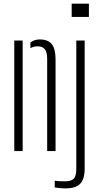

<svg xmlns="http://www.w3.org/2000/svg" viewBox="-20 -820 560 1042"><path d="M236 0V-502Q235.5 -538 223 -553.2Q210.5 -568.5 183 -568.5Q162.5 -568.5 145 -558.5V-589Q166 -606 196 -606Q239.5 -606 260.2 -581.5Q281 -557 281.5 -500V0ZM57.5 0V-600H103V0ZM369 -728V-800H462.5V-728ZM334 202.5Q321.5 202.5 305 201Q288.5 199.5 277 197.5V160.5Q288 162.5 302.5 163.2Q317 164 332.5 164Q366.5 164 380.2 149.8Q394 135.5 394 98V-600H439.5V95.5Q439.5 152.5 415 177.5Q390.5 202.5 334 202.5Z"/></svg>

Font: Big Shoulders Stencil Display Light
Style: Regular
Weight: 300
Designer: Patric King
Foundry: XO Type Co
Version: Version 1.000